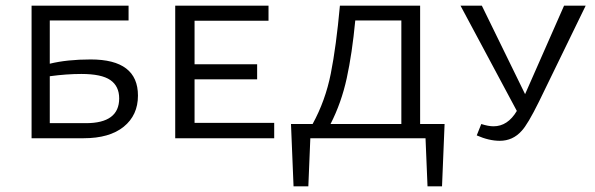

<svg xmlns="http://www.w3.org/2000/svg" viewBox="-20 -486 2093 675"><path d="M299 -277Q465 -277 465 -150Q465 -81 415 -40.5Q365 0 274 0H91V-466H432V-414H155V-262Q216 -277 299 -277ZM282 -53Q399 -53 399 -140Q399 -183 368 -204.5Q337 -226 266 -226Q214 -226 155 -218V-53Z M664 -54H944V0H596V-466H924V-413H664V-260H884V-207H664Z M1543 -50 1534 169H1483L1476 0H1071L1064 169H1012L1003 -50H1079Q1124 -132 1143 -227.5Q1162 -323 1175 -466H1457V-50ZM1142 -50H1391V-414H1229Q1218 -298 1199 -211Q1180 -124 1142 -50Z M1963 -466H2039L1875 -129Q1835 -48 1814 -26Q1783 9 1737 9Q1699 9 1656 -10L1672 -50Q1697 -42 1715 -42Q1765 -42 1797 -96L1599 -466H1674L1826 -155Z"/></svg>

Font: EauTestSC
Style: Regular
Weight: 400
Designer: Christian Thalmann (Catharsis Fonts)
Version: Version 0.001;PS 000.001;hotconv 1.0.88;makeotf.lib2.5.64775